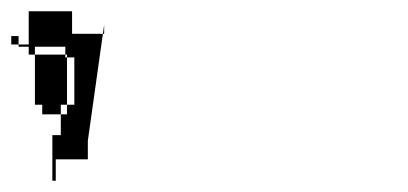

<svg xmlns="http://www.w3.org/2000/svg" viewBox="-185 -44 724 341"><path d="M0 0V16H-69V58H-53V142H-123V35H-165V20H-152V39H-57V-24H-134V53H-66V159H-110V130H-77V196H-92V277H-86V239H-29V206Z"/></svg>

Font: CiSf OpenHand
Style: BdExt
Weight: 400
Foundry: Cannot Into Space Fonts
Version: Version 0.7892